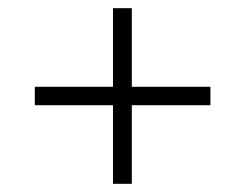

<svg xmlns="http://www.w3.org/2000/svg" viewBox="-20 -592 599 469"><path d="M256 -335H65V-380H256V-572H302V-380H494V-335H302V-143H256Z"/></svg>

Font: Noto Serif Light
Style: Regular
Weight: 300
Designer: Monotype Design Team
Foundry: Monotype Imaging Inc.
Version: Version 1.001